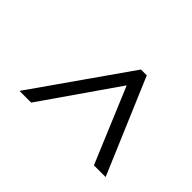

<svg xmlns="http://www.w3.org/2000/svg" viewBox="-78 -860 673 673"><g transform="rotate(45 259.0 -523.0)"><path d="M304 -700H333L483 -346H425L299 -647H323L114 -346H56Z"/></g></svg>

Font: Pathway Extreme SemiCondensed ExtraLight
Style: Italic
Weight: 250
Width: 4
Italic angle: -8°
Version: Version 1.001;gftools[0.9.26]